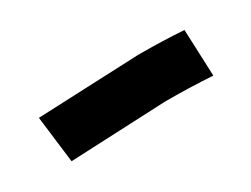

<svg xmlns="http://www.w3.org/2000/svg" viewBox="-27 -765 457 349"><g transform="rotate(-30 201.5 -590.5)"><path d="M45 -635 259 -644Q310 -644 354 -641L358 -543Q310 -546 259 -546L57 -537Z"/></g></svg>

Font: Boogaloo
Style: Regular
Weight: 400
Designer: John Vargas Beltran
Foundry: John Vargas Beltran
Version: Version 1.002